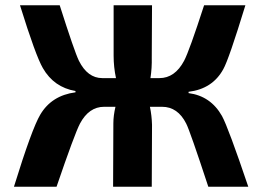

<svg xmlns="http://www.w3.org/2000/svg" viewBox="-20 -710 969 730"><path d="M697 -356Q781 -345 824 -269Q848 -225 924 0H772Q702 -213 688 -240Q656 -304 596 -304H550Q557 -271 558 -235L557 0H410L411 -241Q411 -270 419 -304H376Q318 -304 284 -240Q264 -202 195 0H33Q101 -220 133 -274Q176 -347 267 -359V-364Q185 -378 143 -451Q116 -497 56 -690H207Q263 -514 280 -479Q313 -413 369 -413H421Q412 -455 412 -498V-690H558L557 -492Q558 -451 552 -413H586Q645 -413 680 -479Q700 -517 756 -690H913Q850 -484 829 -447Q788 -372 697 -361Z"/></svg>

Font: Taylor Sans Bold LRS
Style: Bold
Weight: 700
Italic angle: -8°
Designer: Natanael Gama
Version: Version 1.001 September 8, 2015